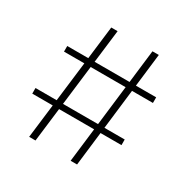

<svg xmlns="http://www.w3.org/2000/svg" viewBox="-147 -771 886 904"><g transform="rotate(30 295.5 -319.5)"><path d="M127.5 0 205 -639H239.5L162 0ZM38.5 -183.5V-214H523.5V-183.5ZM353 0 429 -639H463.5L388 0ZM69 -429.5V-460H552.5V-429.5Z"/></g></svg>

Font: Anek Telugu ExtraLight
Style: Regular
Weight: 250
Version: Version 1.003